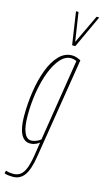

<svg xmlns="http://www.w3.org/2000/svg" viewBox="-157 -835 593 1100"><g transform="rotate(15 139.5 -285.0)"><path d="M-7 213 -3 196Q9 200 19.5 201.5Q30 203 41 203Q66 203 83.5 190Q101 177 112.5 147Q124 117 132 68L144 -10Q135 -3 125.5 1.5Q116 6 107 8Q98 10 88 10Q65 10 48.5 -7Q32 -24 24 -57Q16 -90 16 -136Q16 -210 27 -281.5Q38 -353 60 -411.5Q82 -470 115.5 -505Q149 -540 193 -540Q199 -540 205.5 -539Q212 -538 218.5 -536Q225 -534 231.5 -531Q238 -528 245 -525L149 71Q137 149 112 184.5Q87 220 43 220Q29 220 16.5 218.5Q4 217 -7 213ZM224 -515Q215 -519 206.5 -521Q198 -523 192 -523Q157 -523 128.5 -491Q100 -459 79 -405Q58 -351 46.5 -283Q35 -215 35 -143Q35 -76 49.5 -42Q64 -8 91 -8Q100 -8 110.5 -11Q121 -14 131 -19Q141 -24 147 -30ZM286 -790 196 -596H177L148 -790H163L189 -619L270 -790Z"/></g></svg>

Font: Georama ExtraCondensed Thin
Style: Italic
Weight: 100
Width: 2
Italic angle: -9°
Designer: Jean-Baptiste Levee
Foundry: Production Type
Version: Version 1.001